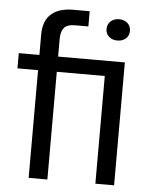

<svg xmlns="http://www.w3.org/2000/svg" viewBox="-52 -773 647 817"><g transform="rotate(5 271.0 -364.5)"><path d="M101 0V-460H13V-525H101V-612Q101 -671 134 -700Q167 -729 226.2 -729H298V-664H243Q207 -664 194 -647.5Q181 -631 181 -602V-525H466V0H386V-460H181V0ZM425.9 -615Q404 -615 390 -627.5Q376 -640 376 -659.5Q376 -680.5 390.1 -693.3Q404.2 -706 426.1 -706Q448 -706 462 -693.3Q476 -680.5 476 -659.5Q476 -640 461.9 -627.5Q447.8 -615 425.9 -615Z"/></g></svg>

Font: Mona Sans ExtraLight
Style: Regular
Weight: 200
Designer: Deni Anggara
Foundry: GitHub
Version: Version 2.000